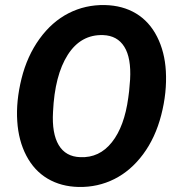

<svg xmlns="http://www.w3.org/2000/svg" viewBox="-20 -741 715 771"><path d="M295.9 9.8Q225.1 8.3 171.1 -23.7Q117.2 -55.7 85.7 -116Q54.2 -176.3 49.3 -254.4Q43.9 -334.5 66.4 -425.3Q88.9 -516.1 138.7 -585Q188.5 -653.8 255.6 -688Q322.8 -722.2 400.9 -720.7Q472.7 -719.2 526.4 -686.8Q580.1 -654.3 610.8 -593.5Q641.6 -532.7 646 -455.6Q650.9 -369.6 627.4 -278.8Q604 -188 554.7 -121.6Q505.4 -55.2 439.2 -22Q373 11.2 295.9 9.8ZM498.5 -375 502.4 -421.4Q507.3 -508.3 479.2 -553.2Q451.2 -598.1 394 -600.1Q304.7 -603 252.2 -521Q199.7 -439 192.9 -291.5Q188 -205.1 215.8 -158.4Q243.7 -111.8 302.2 -109.9Q378.9 -106.4 429.2 -169.7Q479.5 -232.9 495.1 -348.6Z"/></svg>

Font: TypoPRO Roboto
Style: Bold Italic
Weight: 700
Italic angle: -12°
Designer: Google
Version: Version 2.136; 2016